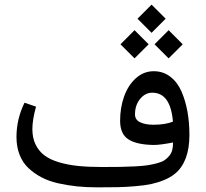

<svg xmlns="http://www.w3.org/2000/svg" viewBox="-20 -806 884 825"><path d="M631.3 -786.1 691.9 -725.6 631.3 -665 570.8 -725.6ZM704.6 -676.3 765.1 -615.7 704.6 -555.2 644 -615.7ZM558.1 -676.3 618.7 -615.7 558.1 -555.2 497.6 -615.7ZM638.7 -270Q689.5 -270 723.1 -283.2Q712.9 -407.7 634.3 -407.7Q604 -407.7 582 -380.9Q560.1 -354 560.1 -314.5Q560.1 -291 582.5 -280.5Q605 -270 638.7 -270ZM640.6 -183.1Q567.9 -184.1 532 -207Q496.1 -230 496.1 -287.1Q496.1 -343.3 513.2 -391.4Q530.3 -439.5 563.7 -469.7Q597.2 -500 640.6 -500Q681.2 -500 711.9 -476.3Q742.7 -452.6 760 -412.6Q777.3 -372.6 785.6 -325.7Q793.9 -278.8 793.9 -226.1Q793.9 -111.3 732.4 -60.1Q712.9 -43.9 685.8 -32.7Q658.7 -21.5 630.6 -15.4Q602.5 -9.3 561.3 -5.9Q520 -2.4 485.6 -1.7Q451.2 -1 398.4 -1Q352.1 -1 311.5 -5.1Q271 -9.3 230.7 -18.3Q190.4 -27.3 158.7 -43.9Q127 -60.5 102.3 -83.7Q77.6 -106.9 64.2 -140.9Q50.8 -174.8 50.8 -217.3Q50.8 -294.4 85.4 -364.7L134.8 -347.7Q119.1 -291.5 119.1 -251Q119.1 -212.9 133.1 -184.6Q147 -156.2 171.6 -137.9Q196.3 -119.6 234.6 -108.4Q272.9 -97.2 316.9 -92.8Q360.8 -88.4 418 -88.4Q464.8 -88.4 496.1 -88.9Q527.3 -89.4 560.3 -91.1Q593.3 -92.8 613.8 -95.9Q634.3 -99.1 654.8 -104.5Q675.3 -109.9 686.5 -117.4Q697.8 -125 707 -136Q716.3 -147 720 -161.1Q723.6 -175.3 723.6 -193.8Q668.5 -183.1 640.6 -183.1Z"/></svg>

Font: Sahel FD
Style: FD
Weight: 400
Foundry: Saber Rastikerdar (saber.rastikerdar@gmail.com)
Version: Version 3.3.1